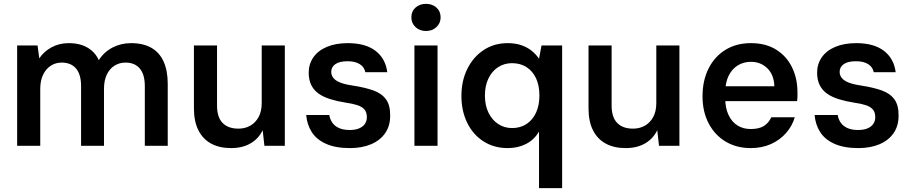

<svg xmlns="http://www.w3.org/2000/svg" viewBox="-20 -757 4738 997"><path d="M69 0V-521H175L184 -454Q208 -490 248 -511.5Q288 -533 336 -533Q374 -533 403.5 -523.5Q433 -514 456 -494.5Q479 -475 493 -445Q521 -488 565 -510.5Q609 -533 660 -533Q723 -533 765.5 -509Q808 -485 829.5 -437.5Q851 -390 851 -322V0H732V-310Q732 -370 706 -401Q680 -432 632 -432Q600 -432 574.5 -416Q549 -400 534.5 -369.5Q520 -339 520 -296V0H401V-310Q401 -370 375 -401Q349 -432 300 -432Q269 -432 244 -416Q219 -400 204 -369.5Q189 -339 189 -296V0Z M1180 12Q1120 12 1077 -11Q1034 -34 1010.5 -80Q987 -126 987 -195V-521H1107V-209Q1107 -148 1136 -118.5Q1165 -89 1218 -89Q1252 -89 1279 -104Q1306 -119 1322.5 -148.5Q1339 -178 1339 -222V-521H1459V0H1353L1344 -81Q1323 -37 1281 -12.5Q1239 12 1180 12Z M1797 12Q1723 12 1673.5 -10Q1624 -32 1599 -71Q1574 -110 1570 -160H1690Q1693 -139 1705 -121Q1717 -103 1739.5 -92.5Q1762 -82 1796 -82Q1825 -82 1845 -90.5Q1865 -99 1875 -114Q1885 -129 1885 -148Q1885 -174 1872.5 -188.5Q1860 -203 1835.5 -211Q1811 -219 1775 -224Q1731 -231 1695.5 -242Q1660 -253 1635 -270.5Q1610 -288 1596.5 -315Q1583 -342 1583 -380Q1583 -424 1607 -459Q1631 -494 1677 -513.5Q1723 -533 1786 -533Q1878 -533 1930 -493Q1982 -453 1991 -382H1877Q1872 -409 1848 -424Q1824 -439 1785 -439Q1743 -439 1721.5 -424Q1700 -409 1700 -384Q1700 -367 1710.5 -353Q1721 -339 1745 -329Q1769 -319 1810 -313Q1875 -303 1918.5 -287.5Q1962 -272 1984.5 -241Q2007 -210 2006 -155Q2006 -103 1980 -65.5Q1954 -28 1907 -8Q1860 12 1797 12Z M2132 0V-521H2252V0ZM2192 -596Q2159 -596 2137.5 -616.5Q2116 -637 2116 -667Q2116 -698 2137.5 -717.5Q2159 -737 2192 -737Q2225 -737 2246.5 -717.5Q2268 -698 2268 -667Q2268 -637 2246.5 -616.5Q2225 -596 2192 -596Z M2779 220V-74Q2754 -31 2711.5 -9.5Q2669 12 2617 12Q2545 12 2490.5 -23Q2436 -58 2406 -119.5Q2376 -181 2376 -259Q2376 -338 2407 -400Q2438 -462 2492 -497.5Q2546 -533 2616 -533Q2658 -533 2689.5 -521.5Q2721 -510 2743 -491.5Q2765 -473 2779 -452L2792 -521H2899V220ZM2639 -92Q2682 -92 2714 -113Q2746 -134 2763.5 -172Q2781 -210 2781 -261Q2781 -313 2763.5 -350.5Q2746 -388 2714 -408.5Q2682 -429 2639 -429Q2599 -429 2567 -408.5Q2535 -388 2516.5 -350Q2498 -312 2498 -261Q2498 -210 2516.5 -172Q2535 -134 2567 -113Q2599 -92 2639 -92Z M3229 12Q3169 12 3126 -11Q3083 -34 3059.5 -80Q3036 -126 3036 -195V-521H3156V-209Q3156 -148 3185 -118.5Q3214 -89 3267 -89Q3301 -89 3328 -104Q3355 -119 3371.5 -148.5Q3388 -178 3388 -222V-521H3508V0H3402L3393 -81Q3372 -37 3330 -12.5Q3288 12 3229 12Z M3878 12Q3805 12 3748.5 -21.5Q3692 -55 3660 -116Q3628 -177 3628 -257Q3628 -339 3659.5 -401.5Q3691 -464 3747.5 -498.5Q3804 -533 3879 -533Q3956 -533 4010 -499.5Q4064 -466 4092.5 -408Q4121 -350 4121 -278Q4121 -268 4121 -256.5Q4121 -245 4119 -232H3715V-309H4001Q3999 -369 3964.5 -402.5Q3930 -436 3879 -436Q3842 -436 3812 -418Q3782 -400 3764 -364.5Q3746 -329 3746 -275V-246Q3746 -196 3763 -160Q3780 -124 3809.5 -105.5Q3839 -87 3878 -87Q3922 -87 3947 -103Q3972 -119 3985 -148H4107Q4094 -103 4062 -66.5Q4030 -30 3983.5 -9Q3937 12 3878 12Z M4437 12Q4363 12 4313.5 -10Q4264 -32 4239 -71Q4214 -110 4210 -160H4330Q4333 -139 4345 -121Q4357 -103 4379.5 -92.5Q4402 -82 4436 -82Q4465 -82 4485 -90.5Q4505 -99 4515 -114Q4525 -129 4525 -148Q4525 -174 4512.5 -188.5Q4500 -203 4475.5 -211Q4451 -219 4415 -224Q4371 -231 4335.5 -242Q4300 -253 4275 -270.5Q4250 -288 4236.5 -315Q4223 -342 4223 -380Q4223 -424 4247 -459Q4271 -494 4317 -513.5Q4363 -533 4426 -533Q4518 -533 4570 -493Q4622 -453 4631 -382H4517Q4512 -409 4488 -424Q4464 -439 4425 -439Q4383 -439 4361.5 -424Q4340 -409 4340 -384Q4340 -367 4350.5 -353Q4361 -339 4385 -329Q4409 -319 4450 -313Q4515 -303 4558.5 -287.5Q4602 -272 4624.5 -241Q4647 -210 4646 -155Q4646 -103 4620 -65.5Q4594 -28 4547 -8Q4500 12 4437 12Z"/></svg>

Font: DM Sans 10pt SemiBold
Style: Regular
Weight: 600
Version: Version 4.004;gftools[0.9.30]